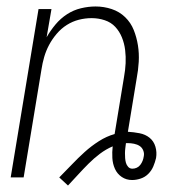

<svg xmlns="http://www.w3.org/2000/svg" viewBox="-20 -548 540 593"><path d="M190 25 163 0Q183 -20 202 -40Q221 -60 241.5 -78.5Q262 -97 285.5 -112Q309 -127 334 -134L363 -310Q367 -332 368 -352.5Q369 -373 366.5 -393.5Q364 -414 356.5 -432.5Q349 -451 336 -465Q323 -479 303.5 -485.5Q284 -492 263 -492Q243 -492 223.5 -487Q204 -482 186.5 -471Q169 -460 155 -443.5Q141 -427 131.5 -409Q122 -391 116.5 -372Q111 -353 108 -333L53 0H13L99 -520H139L124 -433Q136 -454 151.5 -472.5Q167 -491 187 -504Q207 -517 230 -522.5Q253 -528 275 -528Q301 -528 325 -520Q349 -512 366.5 -495Q384 -478 393 -455.5Q402 -433 406 -408Q410 -383 408.5 -357Q407 -331 402 -305L375 -141Q393 -140 411 -136.5Q429 -133 442 -122.5Q455 -112 460 -95Q465 -78 462 -60Q459 -47 453.5 -34Q448 -21 438 -11Q428 -1 414.5 3.5Q401 8 388 8Q370 8 356 -1.5Q342 -11 335 -26.5Q328 -42 327 -60Q326 -78 328 -96Q307 -87 288.5 -73Q270 -59 253.5 -42.5Q237 -26 221.5 -9Q206 8 190 25ZM389 -27Q396 -27 402.5 -30Q409 -33 413.5 -39Q418 -45 420.5 -51.5Q423 -58 424 -65Q426 -74 422.5 -83Q419 -92 411.5 -97Q404 -102 394 -104Q384 -106 374 -106H369Q368 -98 367 -90Q366 -82 366 -74.5Q366 -67 366.5 -59.5Q367 -52 369 -45Q371 -38 376 -32.5Q381 -27 389 -27Z"/></svg>

Font: Iosevka Term Curly Extralight
Style: Italic
Weight: 200
Italic angle: -9°
Designer: Belleve Invis
Foundry: Belleve Invis
Version: Version 32.3.0